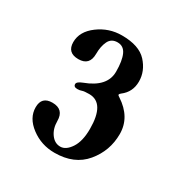

<svg xmlns="http://www.w3.org/2000/svg" viewBox="-99 -789 489 515"><g transform="rotate(30 146.0 -531.5)"><path d="M138.7 -533.2Q123 -533.2 117.2 -531Q111.3 -528.8 104 -528.8Q92.3 -528.8 92.3 -537.6Q92.3 -544.9 108.9 -551.3Q170.9 -574.2 170.9 -621.1Q170.9 -654.8 162.6 -673.1Q154.3 -691.4 135.3 -691.4Q116.2 -691.4 108.4 -675.3Q100.6 -659.2 100.6 -635.7Q100.6 -599.6 66.2 -599.6Q31.7 -599.6 31.7 -632.6Q31.7 -665.5 64 -689.5Q96.2 -713.4 136.2 -713.4Q189.5 -713.4 213.4 -687.3Q237.3 -661.1 237.3 -628.7Q237.3 -596.2 211.9 -577.1Q207.5 -573.7 207.5 -571.3Q207.5 -568.8 212.9 -565.9Q263.2 -533.2 263.2 -481.2Q263.2 -429.2 230.2 -389.6Q197.3 -350.1 136.2 -350.1Q95.2 -350.1 63.5 -374Q31.7 -397.9 31.7 -430.9Q31.7 -463.9 64.9 -463.9Q100.6 -463.9 100.6 -427.7Q100.6 -404.3 112.3 -388.2Q124 -372.1 141.4 -372.1Q158.7 -372.1 172.9 -393.6Q187 -415 187 -453.1Q187 -533.2 138.7 -533.2Z"/></g></svg>

Font: UnifrakturMaguntia
Style: Book
Weight: 400
Designer: j. 'mach' wust, Gerrit Ansmann, Georg Duffner, based on a font by Peter Wiegel, original typeface by Carl Albert Fahrenw
Version: Version 2017-03-19